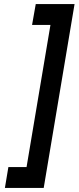

<svg xmlns="http://www.w3.org/2000/svg" viewBox="-20 -820 385 940"><path d="M345 -800 194 100H4L21 -2H110L227 -698H137L155 -800Z"/></svg>

Font: Figtree SemiBold
Style: Italic
Weight: 600
Italic angle: -9.5°
Foundry: Erik Kennedy
Version: Version 2.001;gftools[0.9.30]